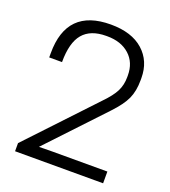

<svg xmlns="http://www.w3.org/2000/svg" viewBox="-143 -895 886 1000"><g transform="rotate(20 300.0 -395.5)"><path d="M240 -65H544V0H56V-45L393 -403Q438 -449 455.5 -484Q473 -519 473 -562V-572Q473 -643 426.5 -685Q380 -727 303 -727H297Q211 -727 169 -677.5Q127 -628 127 -520H56V-544Q56 -791 300 -791Q416 -791 480 -734Q544 -677 544 -583V-571Q544 -511 524.5 -468Q505 -425 453 -370L165 -64Z"/></g></svg>

Font: Cooper Hewitt
Style: Book
Weight: 705
Designer: Village Type and Design LLC
Foundry: Cooper Hewitt Smithsonian Design Museum
Version: 1.000; ttfautohint (v1.8.1)